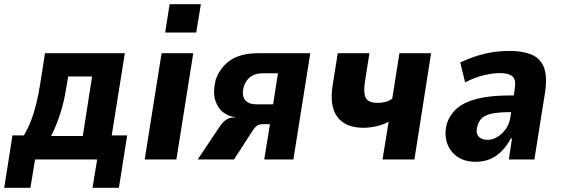

<svg xmlns="http://www.w3.org/2000/svg" viewBox="-38 -755 2659 909"><path d="M-18 134 21 -114H75Q94 -146 108 -181.5Q122 -217 133 -261Q144 -305 153 -362L175 -503H553L491 -114H564L525 134H400L422 0H128L106 134ZM204 -111H354L398 -393H285L274 -330Q265 -272 246 -213.5Q227 -155 204 -111Z M744 -601 765 -735H913L891 -601ZM647 0 727 -503H877L797 0Z M898 0 995 -145Q1013 -174 1030.5 -186.5Q1048 -199 1066 -199H1075L1074 -201Q1047 -203 1020.5 -222Q994 -241 981.5 -279Q969 -317 983 -377Q996 -415 1022.5 -444Q1049 -473 1088.5 -488Q1128 -503 1181 -503H1431L1351 0H1213L1240 -167H1205Q1189 -167 1179.5 -160.5Q1170 -154 1159 -138L1070 0ZM1178 -261H1255L1278 -408H1204Q1171 -408 1148 -391.5Q1125 -375 1115 -341Q1106 -305 1121.5 -283Q1137 -261 1178 -261Z M1773 0 1802 -179Q1778 -165 1744.5 -157.5Q1711 -150 1683 -150Q1598 -150 1559.5 -201Q1521 -252 1537 -352L1561 -503H1711L1690 -370Q1685 -336 1687.5 -313Q1690 -290 1704.5 -279Q1719 -268 1752 -268Q1771 -268 1788.5 -273Q1806 -278 1819 -288L1853 -503H2003L1924 0Z M2213 11Q2161 11 2126 -14Q2091 -39 2078 -79.5Q2065 -120 2077 -168Q2092 -214 2127.5 -243.5Q2163 -273 2223.5 -288Q2284 -303 2373 -303H2416L2405 -224H2375Q2330 -224 2298 -218.5Q2266 -213 2247.5 -199Q2229 -185 2222 -157Q2213 -130 2226 -111.5Q2239 -93 2272 -93Q2293 -93 2315.5 -106Q2338 -119 2356 -143.5Q2374 -168 2379 -204L2399 -333Q2406 -378 2388 -393.5Q2370 -409 2327 -409Q2298 -409 2255.5 -399.5Q2213 -390 2164 -365L2141 -459Q2183 -479 2222 -491Q2261 -503 2298.5 -508.5Q2336 -514 2374 -514Q2433 -514 2475 -498Q2517 -482 2535.5 -440Q2554 -398 2543 -321L2492 0H2371L2386 -99H2380Q2363 -67 2339.5 -42Q2316 -17 2285 -3Q2254 11 2213 11Z"/></svg>

Font: Nunito Sans 7pt Condensed ExtraBold
Style: Italic
Weight: 800
Width: 3
Italic angle: -9°
Designer: Vernon Adams
Foundry: Vernon Adams
Version: Version 3.101;gftools[0.9.27]